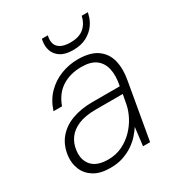

<svg xmlns="http://www.w3.org/2000/svg" viewBox="-168 -796 851 918"><g transform="rotate(-30 258.0 -337.5)"><path d="M175 12Q120 12 86 -9Q52 -30 37.5 -64Q23 -98 27 -136Q33 -192 63.5 -229.5Q94 -267 143.5 -285.5Q193 -304 257 -304H408Q419 -359 410 -397Q401 -435 373 -455.5Q345 -476 295 -476Q232 -476 187 -447Q142 -418 121 -359H74Q91 -412 125 -446.5Q159 -481 204 -498.5Q249 -516 298 -516Q366 -516 404 -489Q442 -462 453.5 -415.5Q465 -369 454 -309L400 0H361L373 -100Q362 -83 345 -63.5Q328 -44 303.5 -27Q279 -10 247.5 1Q216 12 175 12ZM186 -28Q229 -28 264 -45Q299 -62 325.5 -89Q352 -116 369 -148.5Q386 -181 392 -212L402 -265H254Q195 -265 157 -249Q119 -233 99 -205Q79 -177 75 -140Q69 -90 97 -59Q125 -28 186 -28ZM303 -565Q259 -565 234 -581.5Q209 -598 200.5 -623Q192 -648 197 -676L199 -687H232Q222 -646 242.5 -624.5Q263 -603 310 -603Q358 -603 384.5 -626Q411 -649 419 -687H453L450 -676Q444 -648 426 -623Q408 -598 377.5 -581.5Q347 -565 303 -565Z"/></g></svg>

Font: DM Sans ExtraLight
Style: Italic
Weight: 250
Italic angle: -10°
Designer: Colophon Foundry, Jonny Pinhorn
Foundry: Colophon Foundry
Version: Version 4.004;gftools[0.9.30]